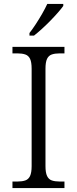

<svg xmlns="http://www.w3.org/2000/svg" viewBox="-20 -951 389 971"><path d="M43 0V-33H69Q92 -33 108 -38.5Q124 -44 132 -61Q140 -78 140 -111V-603Q140 -637 132 -653.5Q124 -670 108 -675.5Q92 -681 69 -681H43V-714H306V-681H281Q258 -681 242 -675.5Q226 -670 218 -653.5Q210 -637 210 -603V-111Q210 -78 218 -61Q226 -44 242 -38.5Q258 -33 281 -33H306V0ZM129 -784Q144 -803 161 -829Q178 -855 193.5 -882Q209 -909 219 -931H300V-921Q291 -908 273.5 -888Q256 -868 234.5 -846Q213 -824 191.5 -804.5Q170 -785 152 -771H129Z"/></svg>

Font: Noto Rashi Hebrew Light
Style: Regular
Weight: 300
Version: Version 1.006